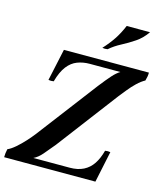

<svg xmlns="http://www.w3.org/2000/svg" viewBox="-143 -1029 959 1128"><g transform="rotate(15 336.5 -465.5)"><path d="M166 -700H683Q683 -687 681 -675.5Q679 -664 675 -650L520 -660H334Q294 -660 259.5 -647Q225 -634 199 -600.5Q173 -567 156 -506Q140 -503 124 -506ZM545 0H-10Q-10 -12 -8.5 -24.5Q-7 -37 -4 -50L157 -40H378Q427 -40 461.5 -57.5Q496 -75 518 -108Q540 -141 553 -190Q570 -193 585 -190ZM520 -660 675 -650Q651 -637 627 -614Q603 -591 583 -566Q563 -541 546 -520L265 -149Q233 -110 208.5 -81.5Q184 -53 157 -40L-4 -50Q17 -59 43 -81.5Q69 -104 93.5 -131Q118 -158 135 -180L414 -547Q450 -593 474 -620Q498 -647 520 -660ZM628 -931Q600 -890 561.5 -864Q523 -838 483.5 -817.5Q444 -797 413 -770Q397 -767 381 -770Q416 -808 441 -845.5Q466 -883 486 -931Z"/></g></svg>

Font: Poltawski Nowy Medium
Style: Italic
Weight: 500
Italic angle: -12°
Version: Version 1.001;gftools[0.9.25]